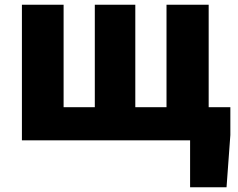

<svg xmlns="http://www.w3.org/2000/svg" viewBox="-20 -589 998 806"><path d="M856 -139V-569H679V-139H548V-569H378V-139H247V-569H72V0H778V197H931L947 -22V-139Z"/></svg>

Font: Noto Sans CJK KR Black
Style: Regular
Weight: 900
Designer: Ryoko NISHIZUKA (kana & ideographs); Paul D. Hunt (Latin, Greek & Cyrillic); Wenlong ZHANG (bopomofo); Sandoll Communica
Foundry: Adobe Systems Incorporated
Version: Version 1.004;PS 1.004;hotconv 1.0.82;makeotf.lib2.5.63406